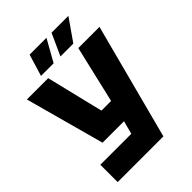

<svg xmlns="http://www.w3.org/2000/svg" viewBox="-248 -983 1096 1096"><g transform="rotate(-45 300.0 -435.0)"><path d="M40 0V-140H290L311 -220H138L7 -700H179L263 -354H341L422 -700H593L409 0ZM159 -738 199 -870H335L261 -738ZM316 -738 376 -870H512L420 -738Z"/></g></svg>

Font: Tektur
Style: Bold
Weight: 700
Designer: Adam Jagosz
Foundry: Adam Jagosz
Version: Version 1.005;gftools[0.9.30]